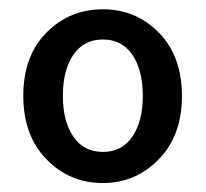

<svg xmlns="http://www.w3.org/2000/svg" viewBox="-20 -830 452 422"><path d="M206.1 -427.7Q132.8 -427.7 82 -480Q31.2 -532.2 31.2 -619.1Q31.2 -707 82 -758.3Q132.8 -809.6 206.1 -809.6Q279.3 -809.6 329.6 -757.8Q379.9 -706.1 379.9 -619.1Q379.9 -532.2 329.1 -480Q278.3 -427.7 206.1 -427.7ZM293.9 -619.1Q293.9 -675.8 271 -709.5Q248 -743.2 206.1 -743.2Q164.1 -743.2 141.1 -709.5Q118.2 -675.8 118.2 -619.1Q118.2 -563.5 141.1 -529.8Q164.1 -496.1 206.1 -496.1Q248 -496.1 271 -529.8Q293.9 -563.5 293.9 -619.1Z"/></svg>

Font: Gen Jyuu Gothic Medium
Style: Regular
Weight: 500
Designer: [Source Han Sans]
Ryoko NISHIZUKA  (kana & ideographs); Paul D. Hunt (Latin, Greek & Cyrillic); Wenlong ZHANG  (bopomofo
Version: Version 1.002.20150607